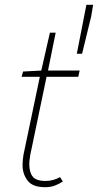

<svg xmlns="http://www.w3.org/2000/svg" viewBox="-20 -772 408 800"><path d="M168 8Q116 8 95 -19.5Q74 -47 74 -84Q74 -96 75 -106Q76 -116 78 -128L146 -452H70L76 -474L152 -478L188 -636H212L180 -478H312L306 -452H174L106 -126Q105 -117 103.5 -108Q102 -99 102 -88Q102 -54 116.5 -36Q131 -18 170 -18Q187 -18 202.5 -22.5Q218 -27 230 -34L242 -16Q229 -7 210.5 0.5Q192 8 168 8ZM300 -548 340 -752H368L360 -704L322 -548Z"/></svg>

Font: Source Sans 3 VF
Style: Italic
Weight: 200
Italic angle: -11°
Designer: Paul D. Hunt
Foundry: Adobe Systems Incorporated
Version: Version 3.042;hotconv 1.0.118;makeotfexe 2.5.65603